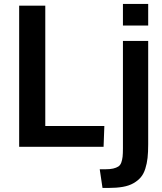

<svg xmlns="http://www.w3.org/2000/svg" viewBox="-20 -744 820 973"><path d="M499.5 208.5 485.4 113.8H513.7Q538.1 113.8 553.7 110.1Q569.3 106.4 579.6 99.9Q589.8 93.3 594.7 79.6Q599.6 65.9 601.3 50Q603 34.2 603 7.8V-536.6H731V-12.7Q731 27.3 727.8 56.2Q724.6 85 716.3 111.1Q708 137.2 693.6 154.3Q679.2 171.4 656.7 184.3Q634.3 197.3 602.5 202.9Q570.8 208.5 528.3 208.5ZM603 -614.7V-724.1H731V-614.7ZM77.1 0V-715.3H209.5V-105.5H508.8L504.9 0Z"/></svg>

Font: Oxygen
Style: Bold
Weight: 700
Designer: vernon adams
Foundry: Vernon Adams
Version: Version 0.2.3 webfont; ttfautohint (v0.93.3-1d66) -l 8 -r 50